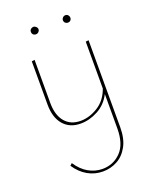

<svg xmlns="http://www.w3.org/2000/svg" viewBox="-159 -667 832 1043"><g transform="rotate(-20 257.5 -145.0)"><path d="M143 -558Q143 -567 149.5 -573Q156 -579 165 -579Q173 -579 180 -572.5Q187 -566 187 -558Q187 -549 180.5 -542.5Q174 -536 165 -536Q155 -536 149 -542Q143 -548 143 -558ZM328 -558Q328 -566 334.5 -572.5Q341 -579 350 -579Q359 -579 365 -572.5Q371 -566 371 -558Q371 -548 365 -542Q359 -536 350 -536Q341 -536 334.5 -542Q328 -548 328 -558ZM422 -408V95Q422 161 398 204.5Q374 248 335.5 268.5Q297 289 253 289Q206 289 165.5 266Q125 243 96 199L108 188Q137 232 175 253.5Q213 275 255 275Q318 275 361.5 230.5Q405 186 405 95V-103Q378 -50 328.5 -23.5Q279 3 228 3Q165 3 129 -39Q93 -81 93 -156V-406L110 -408V-159Q110 -89 142.5 -50Q175 -11 233 -11Q284 -11 333.5 -42Q383 -73 405 -135V-406Z"/></g></svg>

Font: Ysabeau Infant Thin
Style: Regular
Weight: 200
Designer: Christian Thalmann (Catharsis Fonts)
Version: Version 0.003